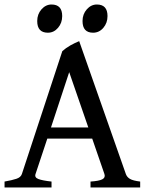

<svg xmlns="http://www.w3.org/2000/svg" viewBox="-20 -824 646 844"><path d="M188 -214.8 136.2 -59.1Q130.9 -43.9 148.7 -37.1Q166.5 -30.3 206.5 -25.9V0H0V-25.9Q33.2 -31.7 52.2 -38.1Q71.3 -44.4 76.2 -59.1L253.9 -599.1Q269.5 -613.3 290 -624.8Q310.5 -636.2 328.1 -643.1L533.2 -59.1Q538.1 -45.4 551.3 -37.6Q564.5 -29.8 596.2 -25.9V0H377.9V-25.9Q415.5 -28.3 429.9 -35.9Q444.3 -43.5 439 -59.1L385.3 -214.8ZM368.2 -263.7 284.2 -506.8 204.1 -263.7ZM253.4 -753.4Q253.4 -723.1 235.1 -701.7Q216.8 -680.2 190.4 -680.2Q143.6 -680.2 143.6 -731.4Q143.6 -761.7 162.4 -783Q181.2 -804.2 206.5 -804.2Q253.4 -804.2 253.4 -753.4ZM452.6 -753.4Q452.6 -723.1 434.3 -701.7Q416 -680.2 389.2 -680.2Q342.8 -680.2 342.8 -731.4Q342.8 -761.7 361.6 -783Q380.4 -804.2 405.8 -804.2Q452.6 -804.2 452.6 -753.4Z"/></svg>

Font: Gentium Book Plus
Style: Regular
Weight: 400
Designer: Victor Gaultney, Annie Olsen, Iska Routamaa, Becca Hirsbrunner
Foundry: SIL International
Version: Version 6.101